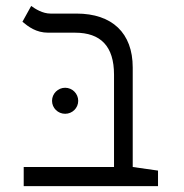

<svg xmlns="http://www.w3.org/2000/svg" viewBox="-20 -632 626 652"><path d="M516.6 -52.7 430.7 -64.9V-402.8C430.7 -520 360.8 -585.9 239.7 -585.9H151.4C125 -585.9 100.6 -601.1 85.9 -611.8L56.2 -558.1C76.2 -541.5 102.5 -521 143.6 -521H234.9C321.8 -521 367.2 -475.1 367.2 -378.4V-64.9H60.5V0H516.6ZM201.2 -245.6C225.6 -245.6 245.6 -265.1 245.6 -289.6C245.6 -314 225.6 -334 201.2 -334C176.8 -334 156.7 -314 156.7 -289.6C156.7 -265.1 176.8 -245.6 201.2 -245.6Z"/></svg>

Font: Cascadia Mono NF Light
Style: Regular
Weight: 300
Monospace: yes
Designer: Aaron Bell
Foundry: Saja Typeworks
Version: Version 2404.023